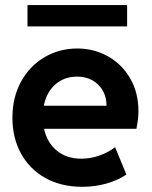

<svg xmlns="http://www.w3.org/2000/svg" viewBox="-20 -719 591 747"><path d="M28.3 -260.7Q28.3 -340.8 62.3 -402.1Q96.2 -463.4 153.8 -496.8Q211.4 -530.3 280.3 -530.3Q345.2 -530.3 399.7 -500Q454.1 -469.7 486.3 -414.3Q518.6 -358.9 518.6 -287.1Q518.6 -270.5 516.8 -255.1Q515.1 -239.7 510.7 -217.8H151.4Q163.1 -164.1 201.2 -132.8Q239.3 -101.6 295.9 -101.6Q333 -101.6 368.2 -114.3Q403.3 -127 427.7 -146.5L471.7 -40Q439.9 -18.1 395 -5.1Q350.1 7.8 299.8 7.8Q218.3 7.8 156.7 -26.4Q95.2 -60.5 61.8 -121.6Q28.3 -182.6 28.3 -260.7ZM394.5 -307.6Q394.5 -340.8 379.9 -366.5Q365.2 -392.1 339.4 -406.5Q313.5 -420.9 280.3 -420.9Q229.5 -420.9 195.1 -390.4Q160.6 -359.9 150.4 -307.6ZM86.9 -699.2H474.6V-616.2H86.9Z"/></svg>

Font: Reddit Sans Strawberry
Style: Bold
Weight: 700
Designer: Stephen Hutchings
Foundry: Reddit
Version: Version 1.013